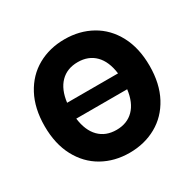

<svg xmlns="http://www.w3.org/2000/svg" viewBox="-158 -886 1078 1065"><g transform="rotate(-30 381.0 -353.5)"><path d="M380.9 9.8Q284.7 9.8 208.5 -33.2Q132.3 -76.2 88.6 -158.2Q44.9 -240.2 44.9 -353.5Q44.9 -467.3 88.6 -549.3Q132.3 -631.3 208.5 -674.1Q284.7 -716.8 380.9 -716.8Q476.6 -716.8 553 -674.1Q629.4 -631.3 673.1 -549.3Q716.8 -467.3 716.8 -353.5Q716.8 -239.7 673.1 -157.7Q629.4 -75.7 553 -33Q476.6 9.8 380.9 9.8ZM380.9 -136.7Q449.2 -136.7 491.5 -179.4Q533.7 -222.2 543.9 -302.7H217.8Q228 -222.2 270.3 -179.4Q312.5 -136.7 380.9 -136.7ZM543.9 -404.3Q533.7 -484.9 491.5 -527.6Q449.2 -570.3 380.9 -570.3Q312.5 -570.3 270.3 -527.6Q228 -484.9 217.8 -404.3Z"/></g></svg>

Font: Pretendard JP ExtraBold
Style: Regular
Weight: 800
Designer: Base glyphs from Inter by Rasmus Andersson; Hangeul glyphs from Noto Sans CJK(Source Han Sans) by Jang Soo-young and Kan
Foundry: Kil Hyung-jin
Version: Version 1.309